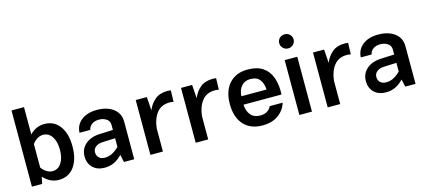

<svg xmlns="http://www.w3.org/2000/svg" viewBox="-58 -1258 3927 1768"><g transform="rotate(-15 1906.0 -374.0)"><path d="M174.3 0H76.7V-726.1H195.8V-465.8Q255.4 -527.8 335.4 -527.8Q427.7 -527.8 480.7 -456.3Q533.7 -384.8 533.7 -262.2Q533.7 -139.2 480.7 -67.4Q427.7 4.4 335 4.4Q250.5 4.4 188 -65.4ZM298.3 -434.6Q269 -434.6 242.7 -418.5Q216.3 -402.3 195.8 -374V-149.9Q216.8 -121.1 243.2 -104.7Q269.5 -88.4 298.8 -88.4Q352.1 -88.4 383.1 -136.2Q414.1 -184.1 414.1 -262.2Q414.1 -339.8 382.8 -387.2Q351.6 -434.6 298.3 -434.6Z M1052.2 -359.4V0H954.1L938.5 -71.8Q899.4 -31.2 859.1 -12.9Q818.8 5.4 772 5.4Q700.7 5.4 658.7 -35.2Q616.7 -75.7 616.7 -143.1Q616.7 -212.9 668.2 -258.1Q719.7 -303.2 808.6 -306.6L932.1 -311.5V-359.4Q932.1 -397 902.1 -416.7Q872.1 -436.5 831.5 -436.5Q791.5 -436.5 764.2 -417Q736.8 -397.5 731.4 -365.7H628.4Q631.8 -439.5 687.7 -483.6Q743.7 -527.8 837.9 -527.8Q899.4 -527.8 948 -508.1Q996.6 -488.3 1024.4 -450.7Q1052.2 -413.1 1052.2 -359.4ZM719.7 -154.3Q719.7 -122.6 740 -103Q760.3 -83.5 795.9 -83.5Q832 -83.5 864 -99.1Q896 -114.7 932.1 -149.9V-232.4L813 -227.5Q768.6 -225.6 744.1 -205.3Q719.7 -185.1 719.7 -154.3Z M1206.5 -522.9H1312.5L1321.3 -394Q1345.2 -453.1 1390.4 -490.7Q1435.5 -528.3 1511.2 -528.3Q1525.9 -528.3 1542 -525.9L1538.6 -416Q1522.9 -420.9 1501.5 -420.9Q1421.9 -420.9 1378.7 -366Q1335.4 -311 1326.2 -224.1H1325.7V0H1206.5Z M1638.2 -522.9H1744.1L1752.9 -394Q1776.9 -453.1 1822 -490.7Q1867.2 -528.3 1942.9 -528.3Q1957.5 -528.3 1973.6 -525.9L1970.2 -416Q1954.6 -420.9 1933.1 -420.9Q1853.5 -420.9 1810.3 -366Q1767.1 -311 1757.8 -224.1H1757.3V0H1638.2Z M2154.3 -224.6Q2156.7 -163.1 2188.2 -125.7Q2219.7 -88.4 2280.3 -88.4Q2319.8 -88.4 2346.2 -105.7Q2372.6 -123 2383.8 -149.4H2507.3Q2486.3 -80.6 2427 -37.6Q2367.7 5.4 2276.4 5.4Q2161.1 5.4 2097.4 -65.4Q2033.7 -136.2 2033.7 -261.2Q2033.7 -386.2 2097.4 -457Q2161.1 -527.8 2272.9 -527.8Q2362.3 -527.8 2417.5 -490.5Q2472.7 -453.1 2496.8 -385.3Q2521 -317.4 2516.6 -224.6ZM2155.3 -304.7H2395.5Q2392.6 -361.8 2364.7 -399.2Q2336.9 -436.5 2274.4 -436.5Q2220.2 -436.5 2189 -399.7Q2157.7 -362.8 2155.3 -304.7Z M2618.2 -686.5Q2618.2 -714.8 2638.2 -733.9Q2658.2 -752.9 2686.5 -752.9Q2715.3 -752.9 2735.4 -733.9Q2755.4 -714.8 2755.4 -686.5Q2755.4 -658.7 2735.4 -638.7Q2715.3 -618.7 2686.5 -618.7Q2658.2 -618.7 2638.2 -638.7Q2618.2 -658.7 2618.2 -686.5ZM2626.5 -522.9H2746.6V0H2626.5Z M2896.5 -522.9H3002.4L3011.2 -394Q3035.2 -453.1 3080.3 -490.7Q3125.5 -528.3 3201.2 -528.3Q3215.8 -528.3 3231.9 -525.9L3228.5 -416Q3212.9 -420.9 3191.4 -420.9Q3111.8 -420.9 3068.6 -366Q3025.4 -311 3016.1 -224.1H3015.6V0H2896.5Z M3733.9 -359.4V0H3635.7L3620.1 -71.8Q3581.1 -31.2 3540.8 -12.9Q3500.5 5.4 3453.6 5.4Q3382.3 5.4 3340.3 -35.2Q3298.3 -75.7 3298.3 -143.1Q3298.3 -212.9 3349.9 -258.1Q3401.4 -303.2 3490.2 -306.6L3613.8 -311.5V-359.4Q3613.8 -397 3583.7 -416.7Q3553.7 -436.5 3513.2 -436.5Q3473.1 -436.5 3445.8 -417Q3418.5 -397.5 3413.1 -365.7H3310.1Q3313.5 -439.5 3369.4 -483.6Q3425.3 -527.8 3519.5 -527.8Q3581.1 -527.8 3629.6 -508.1Q3678.2 -488.3 3706.1 -450.7Q3733.9 -413.1 3733.9 -359.4ZM3401.4 -154.3Q3401.4 -122.6 3421.6 -103Q3441.9 -83.5 3477.5 -83.5Q3513.7 -83.5 3545.7 -99.1Q3577.6 -114.7 3613.8 -149.9V-232.4L3494.6 -227.5Q3450.2 -225.6 3425.8 -205.3Q3401.4 -185.1 3401.4 -154.3Z"/></g></svg>

Font: Estedad-FD SemiBold
Style: Regular
Weight: 600
Designer: Amin Abedi
Version: Version 7.3